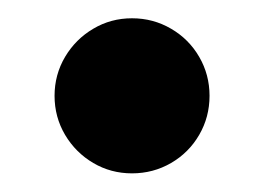

<svg xmlns="http://www.w3.org/2000/svg" viewBox="-20 -180 287 208"><path d="M39.1 -76.2Q39.1 -99.1 50.5 -118.4Q62 -137.7 81.1 -148.9Q100.1 -160.2 123 -160.2Q146 -160.2 165.3 -148.9Q184.6 -137.7 195.8 -118.4Q207 -99.1 207 -76.2Q207 -53.2 195.8 -33.9Q184.6 -14.6 165.3 -3.4Q146 7.8 123 7.8Q100.1 7.8 81.1 -3.4Q62 -14.6 50.5 -33.9Q39.1 -53.2 39.1 -76.2Z"/></svg>

Font: Reddit Sans Vanilla
Style: Bold
Weight: 700
Designer: Stephen Hutchings
Foundry: Reddit
Version: Version 1.013